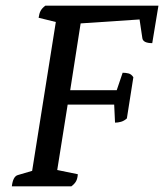

<svg xmlns="http://www.w3.org/2000/svg" viewBox="-20 -661 582 681"><path d="M22 0Q26 -35 43 -40L94 -55L178 -583L117 -598Q119 -613 124 -622.5Q129 -632 141 -641H542L520 -508Q488 -508 485 -525L475 -592L266 -578L229 -341H394L415 -403Q426 -403 436 -400.5Q446 -398 453 -387L430 -241Q420 -232 409 -229Q398 -226 388 -226L385 -290H220L183 -58L256 -43Q255 -28 250 -18.5Q245 -9 233 0Z"/></svg>

Font: Petrona Medium
Style: Italic
Weight: 500
Italic angle: -9°
Designer: Ringo R. Seeber
Foundry: Ringo R. Seeber
Version: Version 2.001; ttfautohint (v1.8.3)